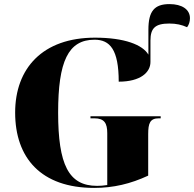

<svg xmlns="http://www.w3.org/2000/svg" viewBox="-20 -908 948 938"><path d="M440 10C534 10 618 -10 704 -50V-253C704 -306 713 -330 756 -330H765V-340H422V-330H441C490 -330 504 -306 504 -257V-4C485 -1 469 0 454 0C315 0 264 -104 264 -358C264 -608 313 -714 442 -714C517 -714 560 -666 560 -509C667 -509 715 -555 715 -605V-710C715 -771 739 -793 807 -793C841 -793 868 -787 894 -775C903 -787 908 -802 908 -819C908 -862 869 -888 808 -888C734 -888 705 -853 705 -763V-641C677 -689 589 -724 444 -724C188 -724 54 -574 54 -358C54 -137 180 10 440 10Z"/></svg>

Font: Noto Serif Display Black
Style: Regular
Weight: 900
Designer: Monotype Design Team
Foundry: Monotype Imaging Inc.
Version: Version 2.009